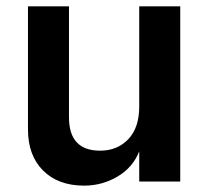

<svg xmlns="http://www.w3.org/2000/svg" viewBox="-20 -571 661 604"><path d="M547 0H418V-95Q398 -44 349.5 -15.5Q301 13 245 13Q163 13 115.5 -34.5Q68 -82 68 -164V-551H197V-202Q197 -97 295 -97Q349 -97 383.5 -133Q418 -169 418 -236V-551H547Z"/></svg>

Font: Application Semibold
Style: Regular
Weight: 600
Designer: Wei Huang
Foundry: Wei Huang
Version: Version 0.012